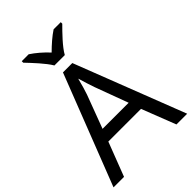

<svg xmlns="http://www.w3.org/2000/svg" viewBox="-268 -1060 1176 1176"><g transform="rotate(-45 319.5 -472.0)"><path d="M272 -784H362C386 -829 449 -893 487 -931V-944H425C390 -921 352 -888 316 -852C283 -888 244 -921 209 -944H149V-931C185 -893 246 -829 272 -784ZM545 0H638L360 -717H279L0 0H91L176 -221H459ZM352 -517 432 -301H206L287 -517C295 -540 308 -583 318 -624C325 -599 346 -533 352 -517Z"/></g></svg>

Font: Noto Sans Cuneiform
Style: Regular
Weight: 400
Designer: Monotype Design Team
Foundry: Monotype Imaging Inc.
Version: Version 2.001